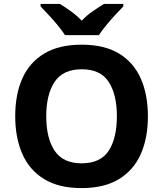

<svg xmlns="http://www.w3.org/2000/svg" viewBox="-20 -954 836 984"><path d="M738 -358Q738 -247 701.5 -164.5Q665 -82 589.5 -36Q514 10 398 10Q282 10 206.5 -36Q131 -82 94.5 -165Q58 -248 58 -359Q58 -470 94.5 -552Q131 -634 206.5 -679.5Q282 -725 399 -725Q515 -725 590 -679.5Q665 -634 701.5 -551.5Q738 -469 738 -358ZM217 -358Q217 -246 260 -181.5Q303 -117 398 -117Q495 -117 537 -181.5Q579 -246 579 -358Q579 -470 537 -534.5Q495 -599 399 -599Q303 -599 260 -534.5Q217 -470 217 -358ZM313 -774Q299 -796 276.5 -823.5Q254 -851 230 -876.5Q206 -902 188 -921V-934H287Q313 -918 343 -896.5Q373 -875 399 -848Q424 -875 455.5 -896.5Q487 -918 513 -934H612V-921Q594 -903 570 -877Q546 -851 523.5 -823.5Q501 -796 487 -774Z"/></svg>

Font: Noto Sans
Style: Bold
Weight: 700
Designer: Monotype Design Team
Foundry: Monotype Imaging Inc.
Version: Version 2.000;GOOG;noto-source:20170915:90ef993387c0; ttfaut